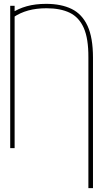

<svg xmlns="http://www.w3.org/2000/svg" viewBox="-20 -757 524 981"><path d="M455.1 204.1H431.6V-463.9Q432.1 -559.6 408 -614.3Q383.8 -668.9 336.2 -691.9Q288.6 -714.8 217.8 -714.8Q166 -714.8 124.3 -703.4Q82.5 -691.9 48.8 -668.9L38.1 -689.5Q72.8 -712.9 116.7 -725.1Q160.6 -737.3 215.8 -737.3Q293 -737.3 346.2 -711.2Q399.4 -685.1 427.2 -625Q455.1 -564.9 455.1 -461.9ZM54.7 -727.5V0H32.2V-727.5Z"/></svg>

Font: Inter 24pt Thin
Style: Regular
Weight: 250
Designer: Rasmus Andersson
Foundry: rsms
Version: Version 4.001;git-66647c0bb